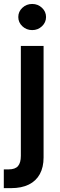

<svg xmlns="http://www.w3.org/2000/svg" viewBox="-46 -766 307 990"><path d="M61.5 -529.3H178.7V45.9Q178.7 96.2 159.4 131.6Q140.1 167 102.8 185.5Q65.4 204.1 10.7 204.1H-26.4V107.4H-1.5Q32.2 107.4 46.9 90.3Q61.5 73.2 61.5 37.6ZM120.1 -610.8Q90.3 -610.8 69.3 -630.6Q48.3 -650.4 48.3 -678.2Q48.3 -706.1 69.3 -725.8Q90.3 -745.6 120.1 -745.6Q149.4 -745.6 170.4 -725.8Q191.4 -706.1 191.4 -678.2Q191.4 -650.4 170.4 -630.6Q149.4 -610.8 120.1 -610.8Z"/></svg>

Font: Inter Cardless Tabular Medium
Style: Regular
Weight: 500
Designer: Rasmus Andersson
Foundry: rsms
Version: Version 4.000;git-4fc901f